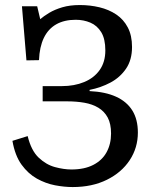

<svg xmlns="http://www.w3.org/2000/svg" viewBox="-20 -735 618 769"><path d="M271 14.2Q237.8 14.2 200.4 7.1Q163.1 0 127.9 -19.5Q92.8 -39.1 66.4 -75.4Q40 -111.8 29.8 -170.9L90.8 -189.9Q105 -131.8 135 -103.5Q165 -75.2 200.4 -65.7Q235.8 -56.2 266.1 -56.2Q317.9 -56.2 353.5 -74.5Q389.2 -92.8 407 -125.5Q424.8 -158.2 424.8 -200.2Q424.8 -239.3 411.4 -264.2Q397.9 -289.1 374 -303.5Q350.1 -317.9 318.1 -323.5Q286.1 -329.1 248 -329.1H150.9V-390.1H228Q277.8 -390.1 317.4 -406.5Q356.9 -422.9 379.4 -454.8Q401.9 -486.8 401.9 -533.2Q401.9 -579.1 385.5 -606Q369.1 -632.8 342 -644.3Q314.9 -655.8 283.2 -655.8Q237.3 -655.8 205.1 -637.5Q172.9 -619.1 155.5 -583Q138.2 -546.9 136.2 -494.1L85.9 -493.2L67.9 -710H128.9L141.1 -658.2Q155.3 -670.4 177.2 -683.6Q199.2 -696.8 229.5 -705.8Q259.8 -714.8 299.8 -714.8Q340.8 -714.8 378.4 -705.8Q416 -696.8 445.6 -677Q475.1 -657.2 491.9 -625Q508.8 -592.8 508.8 -546.9Q508.8 -495.1 484.9 -460Q460.9 -424.8 422.4 -404.3Q383.8 -383.8 338.9 -375V-370.1Q401.9 -367.2 444.8 -347.7Q487.8 -328.1 510 -292.5Q532.2 -256.8 532.2 -204.1Q532.2 -143.1 499.5 -93.5Q466.8 -43.9 408 -14.9Q349.1 14.2 271 14.2Z"/></svg>

Font: Literata
Style: Regular
Weight: 400
Designer: Latin by Veronika Burian and Jose Scaglione. Greek by Irene Vlachou. Cyrillic by Vera Evstafieva.
Foundry: TypeTogether
Version: Version 3.002